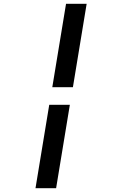

<svg xmlns="http://www.w3.org/2000/svg" viewBox="-20 -843 640 1006"><path d="M254 -386 326 -823H434L362 -386ZM166 143 238 -294H346L274 143Z"/></svg>

Font: Iosevka Aile Semibold Oblique
Style: Regular
Weight: 600
Italic angle: -9°
Designer: Belleve Invis
Foundry: Belleve Invis
Version: Version 31.1.0; ttfautohint (v1.8.4)